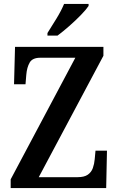

<svg xmlns="http://www.w3.org/2000/svg" viewBox="-20 -951 599 971"><path d="M34 0V-44L361 -659H184Q144 -659 130 -634.5Q116 -610 113 -573L109 -525H51L56 -714H503V-669L176 -55H373Q406 -55 424 -67.5Q442 -80 449.5 -101Q457 -122 459 -146L463 -189H521L517 0ZM220 -784Q241 -817 265.5 -857Q290 -897 304 -931H428V-921Q417 -904 390 -876Q363 -848 330.5 -819.5Q298 -791 271 -771H220Z"/></svg>

Font: Noto Serif Thai Condensed SemiBold
Style: Regular
Weight: 600
Width: 3
Designer: Monotype Design Team
Foundry: Monotype Imaging Inc.
Version: Version 2.002; ttfautohint (v1.8.4.7-5d5b)